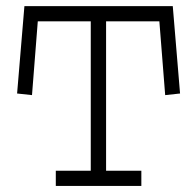

<svg xmlns="http://www.w3.org/2000/svg" viewBox="-20 -610 640 630"><path d="M85 -297.9 104 -540H277.8V-49.8H163.1V0H443.8V-49.8H328.1V-540H502.9L522 -297.9L570.8 -303.2L546.9 -589.8H60.1L36.1 -303.2Z"/></svg>

Font: Compagnon Roman
Style: Regular
Weight: 400
Designer: Juliette Duhe, Lea Pradine
Foundry: Velvetyne Type Foundry
Version: Version 1.000;PS 001.000;hotconv 1.0.88;makeotf.lib2.5.64775